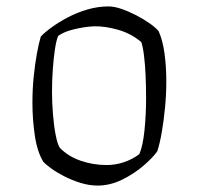

<svg xmlns="http://www.w3.org/2000/svg" viewBox="-20 -578 617 598"><path d="M284 0Q258 0 230.5 -8.5Q203 -17 179 -29.5Q155 -42 138 -54.5Q121 -67 115 -74Q96 -105 88.5 -155.5Q81 -206 81 -258Q81 -300 85 -339.5Q89 -379 95 -411.5Q101 -444 107 -464Q119 -477 141 -493Q163 -509 191.5 -524Q220 -539 252.5 -548.5Q285 -558 318 -558Q336 -558 359 -550Q382 -542 405 -530Q428 -518 446.5 -505Q465 -492 474 -481Q487 -452 492.5 -411Q498 -370 498 -324Q498 -284 494 -243Q490 -202 484 -167Q478 -132 470 -107Q457 -88 427.5 -62.5Q398 -37 360.5 -18.5Q323 0 284 0ZM312 -64Q340 -64 366.5 -73Q393 -82 414 -98Q425 -123 430 -172Q435 -221 435 -272Q435 -307 433.5 -342Q432 -377 428.5 -405Q425 -433 420 -447Q388 -474 347 -485.5Q306 -497 273 -496Q245 -495 211.5 -487Q178 -479 161 -466Q155 -451 151 -424Q147 -397 144.5 -362.5Q142 -328 142 -292Q142 -258 145 -221.5Q148 -185 153.5 -157Q159 -129 166 -118Q192 -91 231 -77.5Q270 -64 312 -64Z"/></svg>

Font: Texturina Medium 12pt Thin
Style: Regular
Weight: 250
Version: Version 1.002